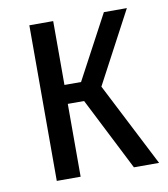

<svg xmlns="http://www.w3.org/2000/svg" viewBox="-66 -582 559 639"><g transform="rotate(-10 214.0 -263.0)"><path d="M404.8 -525.9 275.9 -283.2 420.9 0H335.9L210.9 -246.1H155.8V0H75.2V-525.9H155.8V-310.1H211.9L327.1 -525.9Z"/></g></svg>

Font: Fira Sans Compressed Book
Style: Regular
Weight: 350
Width: 1
Designer: Carrois Corporate & Edenspiekermann AG
Foundry: Carrois Corporate GbR & Edenspiekermann AG
Version: Version 4.203;PS 004.203;hotconv 1.0.88;makeotf.lib2.5.64775